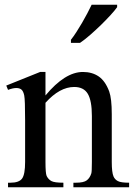

<svg xmlns="http://www.w3.org/2000/svg" viewBox="-20 -786 566 806"><path d="M170.9 -385.3Q252.9 -483.9 328.1 -483.9Q366.7 -483.9 394.3 -465.1Q421.9 -446.3 438.5 -401.9Q449.2 -371.6 449.2 -307.1V-106Q449.2 -62.5 456.5 -45.4Q461.9 -32.7 474.6 -25.9Q487.3 -19 522 -19V0H288.1V-19H298.8Q331.5 -19 344.5 -29.1Q357.4 -39.1 363.3 -58.1Q365.7 -64.9 365.7 -106V-298.8Q365.7 -363.3 348.6 -392.1Q331.5 -420.9 291.5 -420.9Q230.5 -420.9 170.9 -354.5V-106Q170.9 -59.1 175.8 -47.4Q183.1 -32.7 195.8 -25.9Q208.5 -19 246.1 -19V0H13.7V-19H23.9Q60.1 -19 72.8 -36.6Q85.4 -54.2 85.4 -106V-281.2Q85.4 -366.7 81.8 -384.8Q78.1 -402.8 70.3 -409.7Q62.5 -416.5 48.3 -416.5Q34.2 -416.5 13.7 -408.7L6.3 -426.8L148.4 -483.9H170.9ZM277.8 -619.1Q289.1 -633.3 301 -651.9Q313 -670.4 324.5 -690.2Q335.9 -710 346.4 -729.7Q356.9 -749.5 364.7 -766.1H471.7V-755.9Q462.4 -742.7 444.3 -722.9Q426.3 -703.1 404.3 -681.6Q382.3 -660.2 359.1 -639.9Q335.9 -619.6 315.9 -606H277.8Z"/></svg>

Font: KhunPaOh
Style: Regular
Weight: 400
Designer: Khon Soe Zaw Thu
Version: Version 1.00 July 11, 2016, initial release